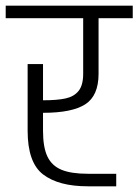

<svg xmlns="http://www.w3.org/2000/svg" viewBox="-30 -654 486 674"><path d="M121 -258V-195Q121 -137 136.5 -104.5Q152 -72 186 -58Q220 -44 278 -44H378V0H278Q176 0 121.5 -41.5Q67 -83 67 -195V-429H121V-302H122Q171 -302 200.5 -308.5Q230 -315 246 -335Q262 -355 262 -395V-590H-10V-634H436V-590H316V-395Q316 -318 269.5 -288Q223 -258 122 -258Z"/></svg>

Font: Biryani ExtraLight
Style: Regular
Weight: 275
Designer: Dan Reynolds and Mathieu Reguer
Foundry: Dan Reynolds and Mathieu Reguer
Version: Version 1.004; ttfautohint (v1.1) -l 5 -r 5 -G 72 -x 0 -D la